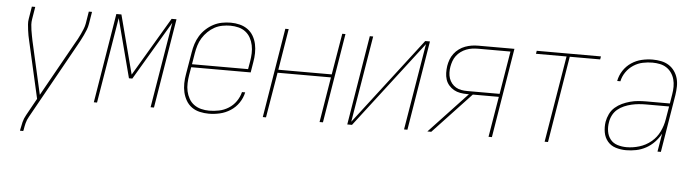

<svg xmlns="http://www.w3.org/2000/svg" viewBox="-46 -733 4093 1132"><g transform="rotate(5 2000.0 -166.5)"><path d="M97 205 98 198Q102 175 107.5 153Q113 131 125 110L181 9L105 -326Q101 -342 98 -358Q95 -374 93 -390Q91 -406 89.5 -423Q88 -440 91 -457L103 -530H123L111 -457Q108 -440 109 -424Q110 -408 112.5 -392Q115 -376 118 -360.5Q121 -345 124 -330L195 -16L373 -334Q382 -349 390 -364Q398 -379 405 -394Q412 -409 418.5 -425Q425 -441 428 -457L440 -530H459L447 -457Q444 -439 437.5 -422.5Q431 -406 423.5 -390Q416 -374 407.5 -358Q399 -342 390 -326L142 119Q131 138 126 158Q121 178 118 198L116 205Z M516 0 603 -530H633L724 -182L930 -530H959L872 0H852L936 -507L730 -159H710L619 -507L535 0Z M1197 8Q1170 8 1143.5 2Q1117 -4 1096 -19Q1075 -34 1062 -56.5Q1049 -79 1043 -104.5Q1037 -130 1037.5 -158Q1038 -186 1043 -213L1065 -343Q1069 -369 1077 -394Q1085 -419 1099 -442Q1113 -465 1133.5 -484Q1154 -503 1178 -515.5Q1202 -528 1228 -533Q1254 -538 1280 -538Q1280 -538 1280 -538Q1280 -538 1280 -538Q1307 -538 1333 -531.5Q1359 -525 1380 -510Q1401 -495 1414 -472.5Q1427 -450 1432.5 -424.5Q1438 -399 1437.5 -371.5Q1437 -344 1432 -317L1422 -256H1070L1062 -210Q1058 -186 1057 -161Q1056 -136 1061 -113Q1066 -90 1077.5 -69.5Q1089 -49 1107.5 -35.5Q1126 -22 1149.5 -16Q1173 -10 1197 -10Q1226 -10 1255.5 -16Q1285 -22 1311.5 -38.5Q1338 -55 1356 -81Q1374 -107 1381 -136H1400Q1393 -103 1373.5 -74Q1354 -45 1324.5 -26Q1295 -7 1262 0.5Q1229 8 1197 8ZM1073 -274H1405L1413 -320Q1417 -344 1418 -368.5Q1419 -393 1414 -416.5Q1409 -440 1398 -460Q1387 -480 1369 -494Q1351 -508 1327.5 -514Q1304 -520 1279 -520Q1256 -520 1232 -515.5Q1208 -511 1186.5 -499.5Q1165 -488 1146.5 -470Q1128 -452 1115 -431Q1102 -410 1095 -387Q1088 -364 1084 -340Z M1516 0 1603 -530H1623L1583 -286H1899L1940 -530H1959L1872 0H1852L1896 -268H1580L1535 0Z M2016 0 2103 -530H2123L2038 -18L2431 -530H2459L2372 0H2352L2437 -512L2044 0Z M2490 0 2715 -240H2704Q2683 -240 2663 -243.5Q2643 -247 2626 -256.5Q2609 -266 2596 -281Q2583 -296 2577 -314.5Q2571 -333 2570.5 -353.5Q2570 -374 2573 -395Q2576 -414 2583 -433Q2590 -452 2602.5 -468.5Q2615 -485 2632 -497.5Q2649 -510 2668 -517Q2687 -524 2706 -527Q2725 -530 2745 -530H2959L2872 0H2852L2892 -240H2738L2513 0ZM2704 -258H2895L2937 -512H2745Q2727 -512 2710 -509.5Q2693 -507 2676 -500.5Q2659 -494 2644 -483Q2629 -472 2618 -457.5Q2607 -443 2601 -426Q2595 -409 2592 -392Q2589 -375 2589.5 -357Q2590 -339 2595.5 -323Q2601 -307 2611.5 -294Q2622 -281 2636.5 -272.5Q2651 -264 2668.5 -261Q2686 -258 2704 -258Z M3184 0 3269 -512H3088L3091 -530H3471L3468 -512H3288L3204 0Z M3667 8Q3635 8 3605.5 -1Q3576 -10 3557 -32.5Q3538 -55 3532.5 -86Q3527 -117 3532 -149Q3536 -172 3547 -195Q3558 -218 3577 -234.5Q3596 -251 3618.5 -261.5Q3641 -272 3665 -278.5Q3689 -285 3712.5 -287Q3736 -289 3759 -289H3900L3909 -344Q3913 -367 3913 -389.5Q3913 -412 3907.5 -432.5Q3902 -453 3890 -470.5Q3878 -488 3860.5 -499.5Q3843 -511 3821.5 -515.5Q3800 -520 3777 -520Q3749 -520 3720 -514Q3691 -508 3665 -491Q3639 -474 3621.5 -448.5Q3604 -423 3598 -394H3579Q3585 -427 3604 -456Q3623 -485 3651.5 -504Q3680 -523 3712.5 -530.5Q3745 -538 3777 -538Q3803 -538 3827.5 -533Q3852 -528 3872 -515.5Q3892 -503 3906 -483.5Q3920 -464 3926.5 -441Q3933 -418 3932.5 -392.5Q3932 -367 3928 -341L3872 0H3852L3870 -108Q3855 -80 3833 -57Q3811 -34 3783.5 -19Q3756 -4 3726 2Q3696 8 3667 8ZM3668 -10Q3705 -10 3743 -21.5Q3781 -33 3812 -58.5Q3843 -84 3860.5 -120Q3878 -156 3884 -194L3897 -271H3759Q3738 -271 3717 -269Q3696 -267 3674.5 -262Q3653 -257 3632 -248Q3611 -239 3593.5 -224.5Q3576 -210 3565.5 -189.5Q3555 -169 3552 -148Q3547 -120 3551.5 -93Q3556 -66 3572 -46Q3588 -26 3614 -18Q3640 -10 3668 -10Z"/></g></svg>

Font: Iosevka Curly Thin Oblique
Style: Regular
Weight: 100
Italic angle: -9°
Monospace: yes
Designer: Belleve Invis
Foundry: Belleve Invis
Version: Version 11.1.0; ttfautohint (v1.8.3)